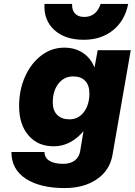

<svg xmlns="http://www.w3.org/2000/svg" viewBox="-20 -755 684 975"><path d="M631 -735Q614 -650 554 -601.5Q494 -553 405 -553Q310 -553 255.5 -603Q201 -653 206 -735H346Q345 -703 361 -686Q377 -669 408 -669Q469 -669 491 -735ZM644 -500 551 33Q537 111 471.5 155.5Q406 200 308 200Q184 200 111 152.5Q38 105 38 17H206Q206 46 231 61.5Q256 77 301 77Q337 77 359.5 60Q382 43 387 13L404 -89Q374 -53 335.5 -32.5Q297 -12 253 -12Q172 -12 124.5 -67.5Q77 -123 77 -216Q77 -299 107.5 -366.5Q138 -434 190 -473.5Q242 -513 306 -513Q361 -513 401 -486.5Q441 -460 460 -412L476 -500ZM248 -235Q248 -194 270.5 -171.5Q293 -149 333 -149Q378 -149 406 -186Q434 -223 434 -281Q434 -322 412.5 -344.5Q391 -367 351 -367Q306 -367 277 -330.5Q248 -294 248 -235Z"/></svg>

Font: Overused Grotesk ExtraBold
Style: Italic
Weight: 800
Italic angle: -10°
Version: Version 0.003